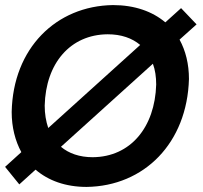

<svg xmlns="http://www.w3.org/2000/svg" viewBox="-31 -726 799 756"><path d="M713 -415C713 -474 700 -526 676 -570L743 -630L682 -694L620 -638C569 -681 499 -706 414 -706C190 -703 20 -536 15 -285C15 -225 29 -171 53 -127L-11 -69L45 0L109 -58C159 -15 227 10 310 10C537 7 706 -163 713 -415ZM393 -591C446 -591 489 -576 521 -549L159 -222C150 -248 145 -278 145 -310C149 -477 246 -590 393 -591ZM334 -107C282 -107 240 -122 209 -148L571 -475C580 -451 584 -423 584 -393C579 -225 483 -108 334 -107Z"/></svg>

Font: Cantarell
Style: BoldOblique
Weight: 700
Italic angle: -8°
Designer: Dave Crossland
Version: Version 0.024